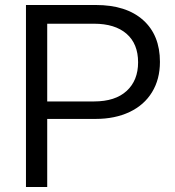

<svg xmlns="http://www.w3.org/2000/svg" viewBox="-20 -749 699 769"><path d="M84 -729H363.6Q485.6 -729 553.1 -668.7Q620.6 -608.4 620.6 -501.3Q620.6 -431.6 589 -379.9Q557.4 -328.1 498.9 -300.4Q440.3 -272.7 362.9 -272.7H158.1V-342.7H356.6Q441.6 -342.7 487.4 -384.9Q533.1 -427.1 533.1 -499.3Q533.1 -573.6 486.8 -613.8Q440.4 -654 356.6 -654H152.9L169.1 -668.9V0H84Z"/></svg>

Font: Mona Sans VF XLt
Style: Regular
Weight: 200
Designer: Deni Anggara
Foundry: GitHub
Version: Version 2.000;Glyphs 3.2.3 (3260)